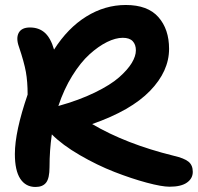

<svg xmlns="http://www.w3.org/2000/svg" viewBox="-20 -721 786 763"><path d="M121.1 22Q82 22 60.5 -10.7Q39.1 -43.5 39.1 -108.9Q39.1 -197.8 89.8 -345.2Q89.8 -396.5 82.8 -435.5Q75.7 -474.6 55.2 -535.2Q43 -569.3 54.4 -590.6Q65.9 -611.8 99.1 -611.8Q134.8 -611.8 158.2 -590.8Q181.6 -569.8 194.8 -523.9Q249.5 -609.9 323.2 -655.5Q397 -701.2 480 -701.2Q566.9 -701.2 609.4 -653.1Q651.9 -605 651.9 -526.9Q651.9 -438 576.2 -359.9Q500.5 -281.7 346.2 -228Q480.5 -148.9 669.9 -102.1Q712.4 -92.3 729.2 -78.4Q746.1 -64.5 746.1 -38.1Q746.1 -11.7 722.9 4.6Q699.7 21 653.8 21Q623 21 563 4.9Q502.9 -11.2 434.6 -37.8Q366.2 -64.5 296.9 -104.7Q227.5 -145 186 -187Q176.8 -123.5 176.8 -57.1Q176.8 -12.7 163.3 4.6Q149.9 22 121.1 22ZM467.8 -570.8Q439.5 -570.8 405.3 -554Q371.1 -537.1 335.7 -505.1Q300.3 -473.1 267.1 -419.7Q233.9 -366.2 211.9 -299.8Q294.4 -322.8 356.9 -353.3Q419.4 -383.8 453.4 -413.8Q487.3 -443.8 503.7 -470.9Q520 -498 520 -521Q520 -543.9 507.3 -557.4Q494.6 -570.8 467.8 -570.8Z"/></svg>

Font: Shantell Sans Irregular Bouncy
Style: Regular
Weight: 600
Designer: Stephen Nixon, Anya Danilova, Shantell Martin
Foundry: Arrow Type
Version: Version 1.006;[9816181b4]